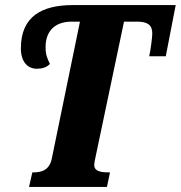

<svg xmlns="http://www.w3.org/2000/svg" viewBox="-20 -734 710 754"><path d="M94 0H400L412 -57H409C375 -57 350 -61 350 -87C350 -93 352 -103 357 -126L467 -649H519C559 -649 578 -636 578 -603C578 -585 571 -536 566 -513H631L670 -714H266C142 -714 62 -668 62 -544C62 -493 87 -464 125 -464C145 -464 163 -469 176 -483C167 -502 159 -517 159 -549C159 -615 199 -649 261 -649H294L184 -114C175 -65 143 -57 110 -57H107Z"/></svg>

Font: Noto Serif ExtraCondensed Black
Style: Italic
Weight: 900
Width: 2
Italic angle: -12°
Designer: Monotype Design Team
Foundry: Monotype Imaging Inc.
Version: Version 2.014